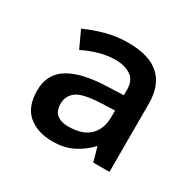

<svg xmlns="http://www.w3.org/2000/svg" viewBox="-89 -818 543 535"><g transform="rotate(30 182.5 -550.0)"><path d="M184 -722Q317 -722 317 -603V-384H265L252 -430Q231 -407 202.5 -392.5Q174 -378 137 -378Q88 -378 58.5 -403Q29 -428 29 -480Q29 -533 70 -558.5Q111 -584 191 -587L245 -589V-607Q245 -637 225.5 -650Q206 -663 176 -663Q150 -663 124 -655.5Q98 -648 74 -636L49 -690Q77 -703 111 -712.5Q145 -722 184 -722ZM197 -538Q141 -535 122.5 -520Q104 -505 104 -481Q104 -457 117.5 -446.5Q131 -436 153 -436Q200 -436 222.5 -458.5Q245 -481 245 -519V-540Z"/></g></svg>

Font: Noto Sans Kannada Medium
Style: Regular
Weight: 500
Designer: Jelle Bosma - Monotype Design Team
Foundry: Monotype Imaging Inc.
Version: Version 2.005; ttfautohint (v1.8.4.7-5d5b)